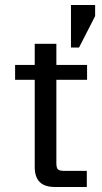

<svg xmlns="http://www.w3.org/2000/svg" viewBox="-20 -743 406 763"><path d="M204 -569V-485H326V-426H204V-95Q204 -76 210 -70Q216 -64 235 -64H325V0H197Q118 0 118 -79V-426H40V-485H118V-569ZM262 -723H358V-679L294 -554H262Z"/></svg>

Font: Sarpanch
Style: Regular
Weight: 400
Designer: Manushi Parikh (Devanagari and Latin), Jyotish Sonowal (Devanagari)
Foundry: Indian Type Foundry
Version: Version 2.004;PS 1.0;hotconv 1.0.78;makeotf.lib2.5.61930; tt